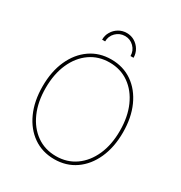

<svg xmlns="http://www.w3.org/2000/svg" viewBox="-214 -1087 1175 1247"><g transform="rotate(30 373.5 -463.0)"><path d="M674.7 -363.6Q674.7 -252.5 636.7 -168.3Q598.7 -84.2 530.9 -37.1Q463.1 9.9 373.6 9.9Q283.7 9.9 215.9 -37.3Q148.1 -84.5 110.3 -168.7Q72.4 -252.8 72.4 -363.6Q72.4 -474.8 110.4 -558.8Q148.4 -642.8 216.3 -690Q284.1 -737.2 373.6 -737.2Q463.1 -737.2 530.9 -690.2Q598.7 -643.1 636.7 -558.9Q674.7 -474.8 674.7 -363.6ZM652 -363.6Q652 -468 616.8 -547.1Q581.7 -626.1 519 -670.3Q456.3 -714.5 373.6 -714.5Q291.2 -714.5 228.5 -670.6Q165.8 -626.8 130.5 -547.8Q95.2 -468.8 95.2 -363.6Q95.2 -259.9 130 -180.9Q164.8 -101.9 227.5 -57.4Q290.1 -12.8 373.6 -12.8Q456.3 -12.8 519.2 -57Q582 -101.2 617.2 -180.2Q652.3 -259.2 652 -363.6ZM255.7 -818.2Q255.7 -850.9 271.7 -877.5Q287.6 -904.1 314.5 -920.1Q341.3 -936.1 373.6 -936.1Q406.2 -936.4 432.9 -920.5Q459.5 -904.5 475.5 -877.7Q491.5 -850.9 491.5 -818.2H468.7Q468.7 -858 440.9 -885.8Q413 -913.7 373.6 -913.4Q334.2 -913 306.3 -885.3Q278.4 -857.6 278.4 -818.2Z"/></g></svg>

Font: Inter Thin BETA
Style: Regular
Weight: 100
Designer: Rasmus Andersson
Foundry: rsms
Version: Version 3.011;git-f93a4a705